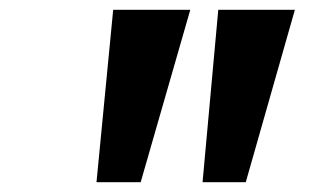

<svg xmlns="http://www.w3.org/2000/svg" viewBox="-20 -835 640 391"><path d="M210.5 -815H367.5L266.5 -464H176.5ZM424.5 -815H580.5L480.5 -464H392.5Z"/></svg>

Font: JuliaMono BoldItalic
Style: Regular
Weight: 700
Italic angle: -9°
Monospace: yes
Designer: cormullion
Foundry: corm
Version: Version 0.049; ttfautohint (v1.8.4)